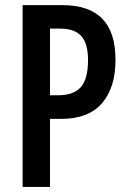

<svg xmlns="http://www.w3.org/2000/svg" viewBox="-20 -734 504 754"><path d="M223.6 -713.9Q330.1 -713.9 381.8 -660.4Q433.6 -606.9 433.6 -499Q433.6 -390.1 380.6 -328.6Q327.6 -267.1 219.2 -267.1H176.3V0H68.8V-713.9ZM216.8 -621.6H176.3V-359.9H209Q269 -359.9 297.4 -391.8Q325.7 -423.8 325.7 -498Q325.7 -563.5 299.1 -592.5Q272.5 -621.6 216.8 -621.6Z"/></svg>

Font: Open Sans Condensed SemiBold
Style: Regular
Weight: 600
Width: 3
Designer: Monotype Design Team
Foundry: Monotype Imaging Inc.
Version: Version 3.000; ttfautohint (v1.8.4)